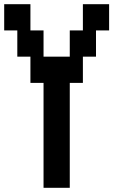

<svg xmlns="http://www.w3.org/2000/svg" viewBox="-20 -1020 540 915"><path d="M125 -750H62.5V-875H0V-1000H125V-875H187.5V-750H312.5V-875H375V-1000H500V-875H437.5V-750H375V-625H312.5V-125H187.5V-625H125Z"/></svg>

Font: Amiga Topaz Unicode Rus
Style: Regular
Weight: 400
Designer: dMG of Trueschool and Divine Stylers
Foundry: dMG of Trueschool and Divine Stylers
Version: Version 1.1